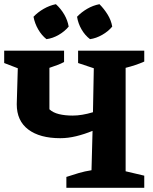

<svg xmlns="http://www.w3.org/2000/svg" viewBox="-23 -897 733 917"><path d="M294 0V-52Q324 -62 353 -70.5Q382 -79 414 -84L419 -272Q380 -256 341 -246.5Q302 -237 265 -237Q167 -237 112 -278.5Q57 -320 57 -399L62 -571L-3 -596V-655H283V-601Q269 -593 251 -586.5Q233 -580 213 -573V-375Q230 -359 258.5 -352Q287 -345 324 -345Q368 -345 421 -361L425 -571L350 -596V-655H666V-603Q646 -594 623.5 -586.5Q601 -579 577 -573V-79L666 -58V0ZM244 -877Q268 -855 284 -827.5Q300 -800 305 -770Q286 -747 257.5 -730.5Q229 -714 199 -710Q176 -728 159.5 -756.5Q143 -785 137 -817Q158 -839 186 -855Q214 -871 244 -877ZM452 -877Q474 -855 491 -827.5Q508 -800 513 -770Q494 -747 465 -730.5Q436 -714 407 -710Q383 -728 366.5 -756.5Q350 -785 345 -817Q366 -839 393.5 -855Q421 -871 452 -877Z"/></svg>

Font: Piazzolla
Style: Bold
Weight: 700
Designer: Juan Pablo del Peral
Foundry: Huerta Tipografica
Version: Version 1.330